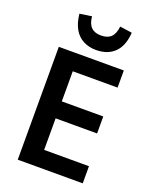

<svg xmlns="http://www.w3.org/2000/svg" viewBox="-169 -1033 901 1127"><g transform="rotate(20 281.0 -470.0)"><path d="M84 0V-705H490V-598H210V-410H469V-304H210V-107H490V0ZM294 -762Q250 -762 214.5 -780.5Q179 -799 158 -836Q137 -873 131 -929L206 -940Q210 -895 231.5 -873.5Q253 -852 293 -852Q334 -852 355.5 -873Q377 -894 382 -940L458 -929Q453 -847 410.5 -804.5Q368 -762 294 -762Z"/></g></svg>

Font: Nunito Sans 7pt Condensed
Style: Bold
Weight: 700
Width: 3
Designer: Vernon Adams
Foundry: Vernon Adams
Version: Version 3.101;gftools[0.9.27]